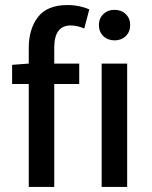

<svg xmlns="http://www.w3.org/2000/svg" viewBox="-20 -741 601 761"><path d="M94 0V-408H28V-484L94 -489V-551Q94 -626 130.5 -673.5Q167 -721 248 -721Q273 -721 295.5 -716Q318 -711 334 -704L314 -628Q287 -640 260 -640Q195 -640 195 -552V-489H294V-408H195V0ZM383 0V-489H484V0ZM434 -581Q407 -581 389.5 -598Q372 -615 372 -642Q372 -668 389.5 -685Q407 -702 434 -702Q461 -702 478.5 -685Q496 -668 496 -642Q496 -615 478.5 -598Q461 -581 434 -581Z"/></svg>

Font: Assistant SemiBold
Style: Regular
Weight: 600
Designer: Hebrew By Ben Nathan, Latin by Paul Hunt
Version: Version 3.000